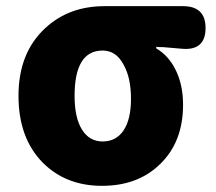

<svg xmlns="http://www.w3.org/2000/svg" viewBox="-20 -589 700 623"><path d="M311 14Q194 14 119 -61Q40 -141 40 -278Q40 -417 126 -497Q203 -569 319 -569H483H574Q647 -569 647 -498Q647 -423 568 -431Q550 -433 510 -436Q495 -436 487 -437V-432Q528 -408 551 -360Q574 -312 574 -249Q574 -129 500 -57Q428 14 311 14ZM313 -130Q357 -130 381 -166Q405 -202 405 -268Q405 -337 381 -379Q357 -425 313 -425Q222 -425 222 -278Q222 -207 246 -168.5Q270 -130 313 -130Z"/></svg>

Font: GenSenRounded TW H
Style: Regular
Weight: 900
Version: Version 1.501;PS 1;hotconv 16.6.51;makeotf.lib2.5.65220